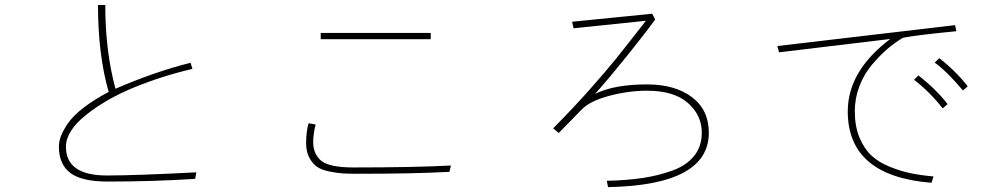

<svg xmlns="http://www.w3.org/2000/svg" viewBox="-20 -729 4040 772"><path d="M216.8 -139.6Q216.8 -160.2 225.1 -182.1Q233.4 -204.1 253.4 -233.4Q273.4 -262.7 315.4 -295.4Q357.4 -328.1 417 -359.4Q374 -508.8 374 -709H403.3Q403.3 -523.4 444.3 -372.1Q601.6 -440.4 746.1 -476.6L753.9 -452.1Q629.9 -422.9 518.1 -377Q406.2 -331.1 325.7 -266.6Q245.1 -202.1 245.1 -138.7Q245.1 -23.4 410.2 -23.4Q524.4 -23.4 769.5 -36.1L764.6 -9.8Q597.7 1 412.1 1Q308.6 1 262.7 -33.7Q216.8 -68.4 216.8 -139.6Z M1269.5 -571.3V-596.7H1711.9V-571.3ZM1210.9 -153.3Q1210.9 -200.2 1220.7 -233.4L1249 -228.5Q1239.3 -189.5 1239.3 -158.2Q1239.3 -108.4 1272.5 -82Q1305.7 -55.7 1402.3 -55.7Q1644.5 -55.7 1793 -63.5L1787.1 -38.1Q1646.5 -30.3 1419.9 -30.3Q1381.8 -30.3 1358.4 -31.7Q1335 -33.2 1303.7 -39.6Q1272.5 -45.9 1254.4 -58.6Q1236.3 -71.3 1223.6 -95.2Q1210.9 -119.1 1210.9 -153.3Z M2204.1 -212.9Q2286.1 -295.9 2351.6 -369.6Q2417 -443.4 2455.6 -491.2Q2494.1 -539.1 2577.1 -645.5L2286.1 -615.2L2280.3 -641.6L2602.5 -673.8L2614.3 -650.4Q2576.2 -597.7 2502 -505.4Q2427.7 -413.1 2373 -351.6Q2449.2 -389.6 2582 -389.6Q2694.3 -389.6 2762.2 -338.4Q2830.1 -287.1 2830.1 -195.3Q2830.1 15.6 2424.8 23.4L2419.9 -2Q2500 -3.9 2563 -13.2Q2626 -22.5 2683.1 -43Q2740.2 -63.5 2771 -102.1Q2801.8 -140.6 2801.8 -195.3Q2801.8 -265.6 2746.1 -314.9Q2690.4 -364.3 2581.1 -364.3Q2507.8 -364.3 2430.2 -343.8Q2352.5 -323.2 2319.3 -289.1L2226.6 -194.3Z M3105.5 -543.9 3820.3 -627.9 3825.2 -603.5Q3664.1 -587.9 3610.4 -577.1Q3576.2 -556.6 3545.9 -530.3Q3515.6 -503.9 3484.9 -467.3Q3454.1 -430.7 3435.5 -382.3Q3417 -334 3417 -281.2Q3417 -221.7 3435.5 -176.8Q3454.1 -131.8 3482.9 -104.5Q3511.7 -77.1 3556.2 -59.1Q3600.6 -41 3640.6 -32.7Q3680.7 -24.4 3733.4 -19.5L3725.6 5.9Q3388.7 -20.5 3388.7 -281.2Q3388.7 -443.4 3559.6 -572.3Q3550.8 -571.3 3112.3 -518.6ZM3738.3 -477.5 3756.8 -495.1Q3824.2 -442.4 3871.1 -381.8L3851.6 -365.2Q3791 -438.5 3738.3 -477.5ZM3655.3 -408.2 3672.9 -425.8Q3745.1 -369.1 3790 -310.5L3770.5 -293Q3719.7 -358.4 3655.3 -408.2Z"/></svg>

Font: Gothic A1 Thin
Style: Regular
Weight: 250
Designer: HanYang I&C Co.,Ltd.
Foundry: HanYang I&C Co.,Ltd.
Version: Version 2.50